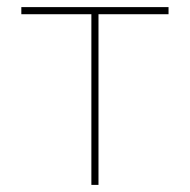

<svg xmlns="http://www.w3.org/2000/svg" viewBox="-20 -520 534 540"><path d="M237 0H257V-480H454V-500H40V-480H237Z"/></svg>

Font: Perun Thin
Style: Regular
Weight: 100
Foundry: Copyright (c) Stefan Peev, Context Ltd, 2016
Version: Version 1.089